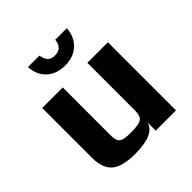

<svg xmlns="http://www.w3.org/2000/svg" viewBox="-185 -818 965 965"><g transform="rotate(-45 297.5 -335.0)"><path d="M159 -680H240Q246 -650 258.5 -637.5Q271 -625 297 -625Q347 -625 353 -680H435Q431 -622 394 -587.5Q357 -553 297 -553Q236 -553 199 -587.5Q162 -622 159 -680ZM64 -129V-484H210V-149Q210 -121 215.5 -107Q221 -93 237.5 -87Q254 -81 288 -81Q331 -81 351 -86.5Q371 -92 378 -106Q385 -120 385 -149V-484H531V0H387V-59Q371 10 232 10Q139 10 101.5 -23.5Q64 -57 64 -129Z"/></g></svg>

Font: Play
Style: Bold
Weight: 700
Designer: Jonas Hecksher (Cyrillic expansion: Cyreal)
Foundry: Jonas Hecksher, Playtype, e-types AS
Version: Version 2.101; ttfautohint (v1.5.65-e2d9)